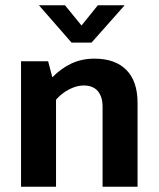

<svg xmlns="http://www.w3.org/2000/svg" viewBox="-20 -710 603 730"><path d="M193 0H60V-477H163L179 -416Q212 -450 251.5 -468.5Q291 -487 339 -487Q418 -487 460.5 -444Q503 -401 503 -319V0H370V-305Q370 -342 352 -363.5Q334 -385 298 -385Q272 -385 243.5 -370.5Q215 -356 193 -331ZM128 -690H227L290 -613L352 -690H454L328 -548H252Z"/></svg>

Font: Mukta Mahee
Style: Bold
Weight: 700
Designer: Shuchita Grover, Noopur Datye, Girish Dalvi, Yashodeep Gholap
Foundry: Ek Type
Version: Version 2.538;PS 1.000;hotconv 16.6.51;makeotf.lib2.5.65220;